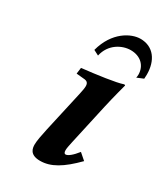

<svg xmlns="http://www.w3.org/2000/svg" viewBox="-167 -724 706 810"><g transform="rotate(30 186.0 -319.0)"><path d="M339.3 -497 370.8 -510C370.8 -517 371.7 -524 371.7 -531C371.7 -598 337.5 -648 273.6 -648C228.6 -648 154.8 -611 127.8 -510L153 -497C166.5 -559 220.5 -586 261.9 -586C310.5 -586 341.1 -555 341.1 -512C341.1 -507 340.2 -502 339.3 -497ZM285.3 -325.2C296.6 -376.1 315 -444 315 -444C315 -446.6 313 -447 309 -447C278 -436 189 -424 117 -416L113 -386L155 -382C164 -380.7 173.1 -376 173.1 -359.5C173.1 -350.4 171 -337.7 167 -320L122 -119C115.2 -88.2 109 -56 109 -39C109 -21 112 10 163 10C215 10 263 -19 325 -82L294 -109C273 -82 254 -67 243 -67C238 -67 234 -71 234 -83C234 -92 236.8 -105.8 241 -125Z"/></g></svg>

Font: Linux Libertine O
Style: Bold Italic
Weight: 700
Italic angle: -11.5°
Designer: Philipp H. Poll
Foundry: Philipp H. Poll
Version: Version 4.1.0